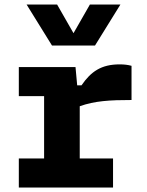

<svg xmlns="http://www.w3.org/2000/svg" viewBox="-20 -842 660 862"><path d="M319 -541H64.5V-410.5H178V-130.5H64.5V0H487.5V-130.5H338V-365C404.5 -389 473.5 -393 570.5 -393V-546.5C554 -551 537.5 -553 517 -553C435 -553 388.5 -521 346 -459H326.5ZM99.5 -821.5H236.5L310 -693L383.5 -821.5H520.5L406.5 -637.5H213.5Z"/></svg>

Font: Monaspace Neon ExtraBold
Style: Regular
Weight: 800
Designer: Riley Cran & the Lettermatic Team
Foundry: Lettermatic
Version: Version 1.200 (Monaspace Neon)